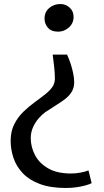

<svg xmlns="http://www.w3.org/2000/svg" viewBox="-20 -769 519 955"><path d="M313.5 -497.5Q324 -475 331.8 -450.8Q339.5 -426.5 344.2 -403.2Q349 -380 349 -360Q349 -333.5 337.5 -313.8Q326 -294 306 -278.2Q286 -262.5 260 -246.5Q234 -230.5 204.5 -210.5Q189 -199.5 172.2 -180.2Q155.5 -161 144.2 -136Q133 -111 133 -82Q133 -38 154 2.2Q175 42.5 219.2 68.2Q263.5 94 333 94Q356.5 94 381 89.5Q405.5 85 420 78.5L436 142Q424.5 148 404.5 153.5Q384.5 159 359.5 162.5Q334.5 166 308 166Q231 166 178.2 146.2Q125.5 126.5 93.5 92.8Q61.5 59 47.2 17Q33 -25 33 -69Q33 -116 50.8 -151Q68.5 -186 96 -212.8Q123.5 -239.5 153.2 -261Q183 -282.5 208 -302.5Q233 -322.5 245.5 -344.5Q248 -349.5 250.5 -358.8Q253 -368 253 -376.5Q253 -408.5 249.2 -438.8Q245.5 -469 242 -497.5ZM280.5 -749Q306 -749 326 -731.5Q346 -714 346 -685Q346 -653 322.5 -632.2Q299 -611.5 269 -611.5Q235 -611.5 218.2 -631.2Q201.5 -651 201.5 -676Q201.5 -709.5 224.8 -729.2Q248 -749 280.5 -749Z"/></svg>

Font: Merriweather 24pt Medium
Style: Regular
Weight: 500
Designer: Eben Sorkin
Foundry: Eben Sorkin
Version: Version 2.100